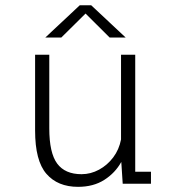

<svg xmlns="http://www.w3.org/2000/svg" viewBox="-20 -712 690 744"><path d="M282.5 12Q203.5 12 159.8 -38.5Q116 -89 116 -206V-500H171V-214.5Q171 -119.5 201.5 -78.2Q232 -37 296 -37Q331.5 -37 363.8 -54.5Q396 -72 418.8 -102.2Q441.5 -132.5 449 -171.5V-500H504V-46.5H565V0H455.5L450 -84.5Q426.5 -42 384.2 -15Q342 12 282.5 12ZM155.5 -566.5 289 -691.5H333.5L467 -566.5H405L311.5 -659.5L217.5 -566.5Z"/></svg>

Font: Trispace ExtraLight
Style: Regular
Weight: 200
Designer: Tyler Finck
Foundry: Etcetera Type Company
Version: Version 1.210; ttfautohint (v1.8.3)